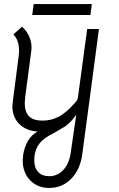

<svg xmlns="http://www.w3.org/2000/svg" viewBox="-20 -643 588 947"><path d="M468 -500 420 -138 386 116Q376 193 331.5 238.5Q287 284 222 284Q165 284 128.5 246Q92 208 92 148Q92 139 94 123Q100 82 118.5 51Q137 20 166 6Q108 2 74.5 -32Q41 -66 41 -119Q41 -125 43 -141L71 -358Q74 -378 74 -394Q74 -445 46 -473L88 -511Q109 -495 123.5 -464Q138 -433 135 -397L104 -163Q102 -141 102 -134Q102 -90 123.5 -69Q145 -48 190 -48Q233 -48 270 -67.5Q307 -87 345 -131Q356 -141 360.5 -150Q365 -159 366 -174L410 -500ZM356 -77Q336 -49 320.5 -35.5Q305 -22 302 -20L239 17Q197 37 176 63Q155 89 150 127Q149 134 149 147Q149 185 168.5 205.5Q188 226 223 226Q263 226 291.5 196Q320 166 328 116ZM146 -623H433L426 -569H139Z"/></svg>

Font: Bellota
Style: Italic
Weight: 400
Italic angle: -7.5°
Designer: Kemie Guaida
Foundry: Kemie Guaida
Version: Version 4.001